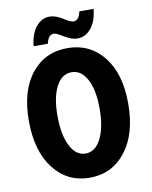

<svg xmlns="http://www.w3.org/2000/svg" viewBox="-93 -917 787 997"><g transform="rotate(-10 300.0 -418.0)"><path d="M129.9 -710.9Q136.7 -776.9 166.5 -812.5Q196.3 -848.1 236.8 -848.1Q254.9 -848.1 273.9 -840.8Q293 -833.5 305.7 -825Q318.4 -816.4 332.5 -809.1Q346.7 -801.8 356.9 -801.8Q385.7 -801.8 395 -848.1H470.2Q463.4 -781.7 433.3 -746.3Q403.3 -710.9 362.8 -710.9Q339.4 -710.9 316.2 -722.4Q293 -733.9 274.2 -745.4Q255.4 -756.8 243.2 -756.8Q214.4 -756.8 205.1 -710.9ZM38.1 -333Q38.1 -491.7 109.9 -581.3Q181.6 -670.9 299.8 -670.9Q418 -670.9 490 -580.8Q562 -490.7 562 -333Q562 -173.3 489.7 -80.6Q417.5 12.2 299.8 12.2Q182.1 12.2 110.1 -80.6Q38.1 -173.3 38.1 -333ZM411.1 -333Q411.1 -431.2 381.1 -487.5Q351.1 -543.9 299.8 -543.9Q248.5 -543.9 218.8 -487.8Q189 -431.6 189 -333Q189 -232.9 219 -174.1Q249 -115.2 299.8 -115.2Q350.6 -115.2 380.9 -174.1Q411.1 -232.9 411.1 -333Z"/></g></svg>

Font: Office Code Pro Bold
Style: Regular
Weight: 700
Designer: Nathan Rutzky & Paul D. Hunt
Foundry: Adobe Systems Incorporated
Version: Version 1.004;PS 001.004;hotconv 1.0.70;makeotf.lib2.5.58329